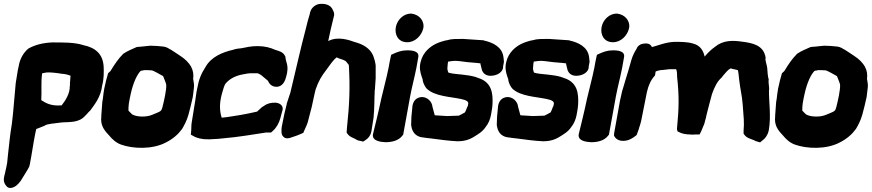

<svg xmlns="http://www.w3.org/2000/svg" viewBox="-24 -722 4500 991"><path d="M68 -360C65 -343 61 -318 57 -292V-291C55 -271 54 -252 52 -235C46 -171 42 -103 30 -35L26 -3L17 78C16 91 14 104 13 118C11 131 7 150 3 166V167C2 172 0 178 -2 187C-7 207 -4 223 8 237C23 259 51 243 59 237C68 230 77 220 84 210L85 209V208C98 186 116 160 127 138L128 133L129 130L130 126C140 75 147 23 157 -28C159 -37 161 -45 163 -56C174 -61 191 -66 206 -73C218 -83 251 -84 286 -89C295 -90 304 -91 313 -91C339 -92 366 -92 393 -106L394 -107H395C416 -120 430 -142 443 -153C461 -179 496 -219 503 -279C513 -317 512 -350 511 -379C507 -442 470 -476 406 -489C362 -504 296 -503 247 -503H246C198 -501 157 -491 122 -471C96 -449 79 -418 73 -383ZM193 -340V-343C196 -344 204 -346 217 -348C233 -349 261 -347 296 -341H298C313 -340 329 -336 340 -331L337 -292V-291V-280L336 -275C337 -241 315 -204 294 -178H288C244 -175 216 -187 189 -205C192 -255 187 -293 193 -340Z M514 -264C511 -247 509 -231 507 -213L504 -195L499 -127C499 -121 499 -116 498 -106C498 -64 523 -41 540 -22C554 -5 573 14 600 24C660 46 762 51 833 13C867 -4 895 -28 914 -54V-55H915C926 -73 941 -101 949 -131C957 -160 964 -189 971 -221C973 -235 975 -250 977 -271C979 -287 975 -300 973 -315C976 -336 973 -358 963 -376V-377C950 -399 932 -417 909 -432C896 -440 873 -457 854 -468H852C852 -468 839 -480 816 -482C798 -484 774 -486 754 -486H751C735 -484 726 -484 702 -481C695 -481 686 -480 681 -479C658 -468 637 -461 613 -445L611 -444L610 -442C588 -420 569 -393 546 -355L534 -344C527 -321 521 -298 514 -264ZM641 -187C644 -203 646 -218 650 -234C664 -299 685 -339 702 -356C705 -357 709 -358 712 -358H714L715 -359C724 -361 736 -360 758 -359C769 -358 801 -338 818 -329C824 -313 833 -293 834 -285C835 -271 832 -251 828 -229C824 -209 820 -190 815 -171C808 -145 807 -149 763 -130C734 -117 685 -117 659 -131C655 -134 647 -143 639 -151C639 -161 639 -175 641 -187Z M990 -246 984 -204 967 -99C964 -84 963 -66 963 -49L961 -27L972 -21C991 -9 1020 -2 1052 -3H1060L1075 -4C1090 -4 1111 -6 1128 -8C1211 -15 1274 -27 1349 -38H1375L1384 -46C1403 -63 1416 -86 1423 -112L1435 -157V-160C1436 -179 1419 -190 1399 -192C1375 -193 1355 -188 1338 -175L1328 -169L1303 -146C1271 -139 1250 -134 1220 -129C1192 -125 1151 -117 1125 -115H1120C1110 -148 1107 -185 1121 -237C1128 -263 1134 -281 1139 -289C1156 -310 1184 -330 1229 -338C1248 -342 1259 -344 1279 -344H1304C1311 -343 1323 -336 1333 -327C1340 -321 1351 -312 1359 -305C1364 -293 1376 -274 1403 -274C1437 -274 1449 -309 1453 -326C1461 -352 1463 -378 1454 -403C1451 -416 1449 -421 1449 -430L1447 -433C1437 -456 1412 -459 1396 -465C1372 -476 1343 -484 1304 -484C1272 -484 1247 -478 1222 -473C1208 -472 1193 -470 1179 -465C1127 -453 1066 -430 1036 -375C1015 -343 1002 -312 994 -266Z M1436 -96C1432 -76 1428 -63 1429 -42C1429 -35 1430 -23 1440 -15C1451 -5 1466 -7 1481 -13C1502 -20 1520 -26 1532 -32L1542 -37L1546 -47C1550 -57 1556 -69 1559 -76L1560 -79C1562 -83 1567 -97 1569 -109C1583 -159 1587 -177 1599 -235L1605 -260C1619 -302 1636 -330 1660 -361C1681 -389 1695 -412 1714 -426C1717 -424 1721 -422 1724 -421C1737 -416 1743 -416 1758 -408C1762 -406 1768 -397 1777 -386L1776 -382L1777 -379C1783 -270 1780 -186 1767 -64L1765 -38L1769 -32C1781 -14 1804 -9 1811 -4C1821 4 1834 5 1840 6L1850 9L1861 2C1879 -9 1890 -26 1893 -44L1897 -70L1904 -114C1909 -159 1908 -218 1910 -249V-252C1910 -254 1910 -256 1911 -259V-260L1915 -318V-373C1917 -394 1906 -424 1902 -435C1886 -473 1849 -494 1807 -505C1781 -514 1721 -537 1670 -510C1677 -546 1687 -588 1699 -637L1700 -639C1702 -651 1700 -660 1694 -670C1683 -701 1645 -705 1621 -701C1612 -699 1601 -694 1591 -684C1582 -675 1579 -666 1576 -656L1575 -650C1568 -626 1560 -600 1553 -568C1528 -474 1506 -374 1483 -279L1475 -245C1469 -226 1462 -205 1456 -187V-185C1446 -147 1440 -118 1436 -96Z M1901 -29C1895 7 1944 11 1966 12C1994 12 2032 6 2053 -22L2057 -27L2058 -32C2068 -90 2081 -157 2093 -225C2102 -273 2115 -320 2125 -371L2135 -427C2141 -459 2102 -463 2073 -462C2049 -462 2025 -453 2008 -445L1995 -439L1992 -426C1988 -408 1985 -391 1982 -374C1971 -318 1955 -262 1944 -213C1928 -137 1913 -79 1902 -33ZM2019 -582C2012 -543 2031 -504 2078 -504C2119 -504 2151 -538 2160 -573L2162 -584C2164 -614 2142 -647 2098 -652C2058 -652 2026 -619 2019 -582Z M2104 -166C2100 -134 2098 -103 2098 -75L2099 -73V-72C2103 -44 2118 -19 2154 -13H2157C2165 -12 2189 -8 2204 -7C2250 -1 2292 5 2334 7C2366 8 2396 1 2424 -17C2441 -28 2465 -40 2483 -67C2497 -84 2506 -107 2510 -128C2512 -142 2517 -162 2518 -184C2521 -242 2513 -294 2452 -317H2451C2444 -319 2439 -322 2436 -323H2434L2433 -324C2410 -331 2388 -334 2361 -337C2339 -339 2305 -342 2291 -347C2288 -351 2287 -358 2285 -366C2286 -375 2286 -392 2289 -404C2296 -405 2303 -406 2311 -407C2317 -407 2324 -408 2327 -408C2355 -407 2379 -401 2415 -399C2426 -398 2442 -397 2456 -395V-392V-391L2464 -358L2465 -357C2472 -339 2491 -329 2513 -331C2532 -332 2564 -341 2572 -369V-371C2572 -373 2573 -375 2573 -381L2577 -402C2577 -411 2575 -421 2574 -431C2566 -480 2520 -503 2473 -513V-514L2368 -521H2359C2338 -521 2308 -522 2287 -515C2286 -514 2276 -514 2272 -512H2271C2257 -508 2242 -504 2224 -495C2198 -482 2159 -454 2147 -402C2139 -371 2146 -347 2152 -328L2157 -314C2158 -301 2163 -287 2172 -273C2178 -263 2187 -257 2196 -251C2247 -220 2328 -221 2375 -206C2387 -201 2393 -197 2393 -188L2391 -177C2391 -177 2391 -175 2390 -173L2389 -172L2388 -171C2381 -154 2383 -155 2376 -142C2366 -136 2356 -131 2344 -125L2283 -123L2220 -127L2208 -171C2207 -194 2182 -227 2144 -220C2114 -214 2105 -187 2104 -166Z M2546 -166C2542 -134 2540 -103 2540 -75L2541 -73V-72C2545 -44 2560 -19 2596 -13H2599C2607 -12 2631 -8 2646 -7C2692 -1 2734 5 2776 7C2808 8 2838 1 2866 -17C2883 -28 2907 -40 2925 -67C2939 -84 2948 -107 2952 -128C2954 -142 2959 -162 2960 -184C2963 -242 2955 -294 2894 -317H2893C2886 -319 2881 -322 2878 -323H2876L2875 -324C2852 -331 2830 -334 2803 -337C2781 -339 2747 -342 2733 -347C2730 -351 2729 -358 2727 -366C2728 -375 2728 -392 2731 -404C2738 -405 2745 -406 2753 -407C2759 -407 2766 -408 2769 -408C2797 -407 2821 -401 2857 -399C2868 -398 2884 -397 2898 -395V-392V-391L2906 -358L2907 -357C2914 -339 2933 -329 2955 -331C2974 -332 3006 -341 3014 -369V-371C3014 -373 3015 -375 3015 -381L3019 -402C3019 -411 3017 -421 3016 -431C3008 -480 2962 -503 2915 -513V-514L2810 -521H2801C2780 -521 2750 -522 2729 -515C2728 -514 2718 -514 2714 -512H2713C2699 -508 2684 -504 2666 -495C2640 -482 2601 -454 2589 -402C2581 -371 2588 -347 2594 -328L2599 -314C2600 -301 2605 -287 2614 -273C2620 -263 2629 -257 2638 -251C2689 -220 2770 -221 2817 -206C2829 -201 2835 -197 2835 -188L2833 -177C2833 -177 2833 -175 2832 -173L2831 -172L2830 -171C2823 -154 2825 -155 2818 -142C2808 -136 2798 -131 2786 -125L2725 -123L2662 -127L2650 -171C2649 -194 2624 -227 2586 -220C2556 -214 2547 -187 2546 -166Z M2963 -29C2957 7 3006 11 3028 12C3056 12 3094 6 3115 -22L3119 -27L3120 -32C3130 -90 3143 -157 3155 -225C3164 -273 3177 -320 3187 -371L3197 -427C3203 -459 3164 -463 3135 -462C3111 -462 3087 -453 3070 -445L3057 -439L3054 -426C3050 -408 3047 -391 3044 -374C3033 -318 3017 -262 3006 -213C2990 -137 2975 -79 2964 -33ZM3081 -582C3074 -543 3093 -504 3140 -504C3181 -504 3213 -538 3222 -573L3224 -584C3226 -614 3204 -647 3160 -652C3120 -652 3088 -619 3081 -582Z M3146 -35C3146 -34 3145 -24 3145 -23C3152 -5 3171 6 3194 5C3221 5 3244 -10 3262 -25C3266 -39 3273 -51 3277 -70L3278 -71C3278 -73 3285 -93 3287 -106C3299 -169 3301 -179 3315 -247C3323 -282 3335 -309 3357 -333L3360 -353C3368 -356 3377 -359 3385 -360C3407 -361 3423 -365 3439 -365H3465C3465 -365 3471 -362 3471 -327L3470 -326L3471 -324C3482 -224 3480 -161 3471 -67C3469 -56 3471 -51 3473 -44L3481 -40C3497 -31 3520 -28 3536 -28C3550 -26 3563 -28 3568 -28H3587L3595 -44C3598 -51 3601 -59 3605 -68C3608 -74 3613 -86 3615 -98C3618 -107 3621 -118 3623 -130C3631 -165 3637 -182 3651 -237C3664 -273 3678 -302 3700 -321C3707 -331 3713 -337 3726 -352C3734 -361 3737 -363 3747 -369C3763 -364 3782 -362 3785 -359C3786 -355 3789 -337 3791 -313V-312C3794 -286 3798 -263 3801 -246C3808 -213 3812 -153 3815 -107C3816 -89 3816 -68 3814 -47V-32L3817 -28C3829 -9 3855 -4 3866 1C3874 6 3881 8 3886 9L3899 13L3910 4C3926 -7 3939 -26 3943 -46L3944 -49C3957 -125 3944 -195 3945 -258L3946 -259C3946 -279 3942 -292 3943 -308L3944 -310C3939 -326 3937 -351 3936 -371C3935 -384 3925 -411 3927 -420L3928 -423C3918 -490 3859 -500 3806 -507C3757 -514 3708 -515 3666 -480C3647 -467 3629 -449 3613 -430C3607 -457 3593 -487 3554 -497C3525 -506 3492 -506 3457 -506C3411 -504 3376 -488 3341 -479C3331 -503 3304 -497 3299 -497C3287 -496 3268 -489 3261 -469C3252 -455 3241 -434 3235 -413L3219 -357L3204 -308C3199 -289 3193 -272 3187 -251L3176 -202Z M3992 -264C3989 -247 3987 -231 3985 -213L3982 -195L3977 -127C3977 -121 3977 -116 3976 -106C3976 -64 4001 -41 4018 -22C4032 -5 4051 14 4078 24C4138 46 4240 51 4311 13C4345 -4 4373 -28 4392 -54V-55H4393C4404 -73 4419 -101 4427 -131C4435 -160 4442 -189 4449 -221C4451 -235 4453 -250 4455 -271C4457 -287 4453 -300 4451 -315C4454 -336 4451 -358 4441 -376V-377C4428 -399 4410 -417 4387 -432C4374 -440 4351 -457 4332 -468H4330C4330 -468 4317 -480 4294 -482C4276 -484 4252 -486 4232 -486H4229C4213 -484 4204 -484 4180 -481C4173 -481 4164 -480 4159 -479C4136 -468 4115 -461 4091 -445L4089 -444L4088 -442C4066 -420 4047 -393 4024 -355L4012 -344C4005 -321 3999 -298 3992 -264ZM4119 -187C4122 -203 4124 -218 4128 -234C4142 -299 4163 -339 4180 -356C4183 -357 4187 -358 4190 -358H4192L4193 -359C4202 -361 4214 -360 4236 -359C4247 -358 4279 -338 4296 -329C4302 -313 4311 -293 4312 -285C4313 -271 4310 -251 4306 -229C4302 -209 4298 -190 4293 -171C4286 -145 4285 -149 4241 -130C4212 -117 4163 -117 4137 -131C4133 -134 4125 -143 4117 -151C4117 -161 4117 -175 4119 -187Z"/></svg>

Font: Vapor
Style: BlkObl
Weight: 900
Foundry: Cannot Into Space Fonts
Version: Version 0.179